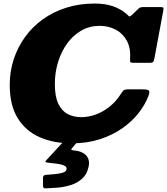

<svg xmlns="http://www.w3.org/2000/svg" viewBox="-20 -790 944 1085"><path d="M223 260Q223 275 237 274.5Q266.5 273.5 304 270.5Q341.5 267.5 378.2 256.2Q415 245 442.8 221Q470.5 197 480 155Q490 113 466.8 88.2Q443.5 63.5 396 60Q383 59 382.8 55.2Q382.5 51.5 390.5 43L424 4Q429.5 -2 426.8 -4Q424 -6 412.5 -6H363.5Q353.5 -6 349 -1L242 115Q235.5 121.5 236.8 124.8Q238 128 252 129.5Q274 131.5 299.8 134.8Q325.5 138 342.5 145.5Q359.5 153 356 168Q353 180.5 333.2 186.2Q313.5 192 288 194.2Q262.5 196.5 242 198Q234.5 198.5 229.8 200.8Q225 203 223 211.5ZM819 -248.5Q827.5 -272 821.2 -278.5Q815 -285 784 -285H703Q681.5 -285 674.8 -276.2Q668 -267.5 660 -255Q641 -225.5 616 -202Q591 -178.5 562.2 -162Q533.5 -145.5 502.2 -136.8Q471 -128 439 -128Q397 -128 363.2 -145.2Q329.5 -162.5 309.8 -203.2Q290 -244 290 -315Q290 -380.5 308.2 -439.8Q326.5 -499 360 -545Q393.5 -591 440 -617.5Q486.5 -644 543 -644Q592 -644 633 -622.8Q674 -601.5 697 -559.2Q720 -517 715 -454Q714 -441 717.8 -438Q721.5 -435 737 -435H825Q842 -435 846 -440.8Q850 -446.5 852.5 -460L902.5 -728.5Q905 -742.5 903.2 -746.2Q901.5 -750 885 -750H791Q772.5 -750 766.2 -744.2Q760 -738.5 751 -730L726 -706Q712 -693 707.2 -699Q702.5 -705 689 -716Q659.5 -740.5 616.8 -755.2Q574 -770 515 -770Q428.5 -770 354.5 -746.5Q280.5 -723 221.5 -680.5Q162.5 -638 121 -580.2Q79.5 -522.5 57.2 -454Q35 -385.5 35 -310Q35 -195 80.2 -122Q125.5 -49 204.5 -14.5Q283.5 20 385 20Q472 20 543.5 -3Q615 -26 670.2 -64.5Q725.5 -103 763 -151Q800.5 -199 819 -248.5Z"/></svg>

Font: Besley Black
Style: Italic
Weight: 900
Italic angle: -13°
Designer: Owen Earl
Foundry: indestructible type*
Version: Version 2.001